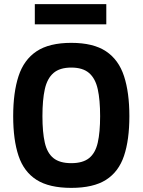

<svg xmlns="http://www.w3.org/2000/svg" viewBox="-20 -900 692 932"><path d="M326 12Q219 12 157.5 -27Q96 -66 70 -143.5Q44 -221 44 -336Q44 -451 70 -530.5Q96 -610 157.5 -651Q219 -692 326 -692Q433 -692 494.5 -651Q556 -610 582 -530.5Q608 -451 608 -336Q608 -221 582 -143.5Q556 -66 494.5 -27Q433 12 326 12ZM326 -108Q382 -108 412.5 -132.5Q443 -157 454.5 -207.5Q466 -258 466 -336Q466 -415 454.5 -467Q443 -519 412.5 -545.5Q382 -572 326 -572Q270 -572 239.5 -545.5Q209 -519 197.5 -467Q186 -415 186 -336Q186 -258 197.5 -207.5Q209 -157 239.5 -132.5Q270 -108 326 -108ZM149 -782V-880H496V-782Z"/></svg>

Font: Titillium Web SemiBold
Style: Regular
Weight: 600
Designer: Mohamed Gaber, Accademia di Belle Arti di Urbino
Foundry: Kief Type Foundry, Accademia di Belle Arti di Urbino
Version: Version 3.000; ttfautohint (v1.8.4)